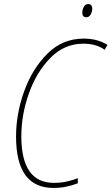

<svg xmlns="http://www.w3.org/2000/svg" viewBox="-20 -915 549 945"><path d="M434 -872Q434 -895 414 -895Q399 -895 392 -880.5Q385 -866 385 -853Q385 -830 405 -830Q419 -830 426.5 -844Q434 -858 434 -872ZM363 -13V-38Q335 -27 306 -21Q277 -15 245 -15Q85 -15 85 -244Q85 -351 122.5 -456Q160 -561 228.5 -630.5Q297 -700 390 -700Q454 -700 495 -670L509 -694Q460 -725 392 -725Q288 -725 213.5 -651Q139 -577 99 -466Q59 -355 59 -243Q59 10 243 10Q278 10 307.5 3.5Q337 -3 363 -13Z"/></svg>

Font: Noto Sans Display SemiCondensed Thin
Style: Italic
Weight: 250
Width: 4
Designer: Monotype Design team
Foundry: Monotype Imaging Inc.
Version: 1.000